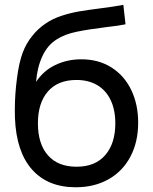

<svg xmlns="http://www.w3.org/2000/svg" viewBox="-20 -755 628 790"><path d="M41.5 -269.5Q41 -280 41 -302.5Q41 -366 49.8 -432.8Q58.5 -499.5 73.5 -538.5Q87 -575 111.8 -606.2Q136.5 -637.5 167.5 -658Q195.5 -677.5 231.8 -689.5Q268 -701.5 304.2 -707.8Q340.5 -714 395.5 -721Q450.5 -728 487.5 -735L496.5 -655Q471.5 -649.5 414.5 -643Q341.5 -634 293.8 -624Q246 -614 213.5 -593Q176 -570 154.5 -524Q133 -478 128.5 -418Q158.5 -464 207.5 -487.5Q256.5 -511 314.5 -511Q385.5 -511 438.5 -477.5Q491.5 -444 520 -384.8Q548.5 -325.5 548.5 -250Q548.5 -171 516.8 -110.8Q485 -50.5 426.8 -17.5Q368.5 15.5 291.5 15.5Q176.5 15.5 111.8 -57.5Q47 -130.5 41.5 -269.5ZM454.5 -247.5Q454.5 -302.5 435.5 -342.8Q416.5 -383 380.5 -404.5Q344.5 -426 294.5 -426Q218.5 -426 177.2 -378.8Q136 -331.5 136 -247.5Q136 -163 177.2 -116Q218.5 -69 295 -69Q372 -69 413.2 -117Q454.5 -165 454.5 -247.5Z"/></svg>

Font: CCSD_manrope Medium
Style: Regular
Weight: 500
Designer: Mikhail Sharanda
Foundry: Mikhail Sharanda
Version: Version 4.503